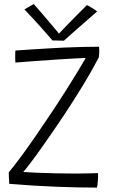

<svg xmlns="http://www.w3.org/2000/svg" viewBox="-20 -888 562 916"><path d="M442.5 7Q354 7 249.8 3Q145.5 -1 24 -11Q24 -17.5 23.2 -28Q22.5 -38.5 22.2 -49.2Q22 -60 22 -66.5Q45.5 -93.5 78.2 -138Q111 -182.5 148 -236Q185 -289.5 222.5 -345.8Q260 -402 293 -454Q326 -506 351.2 -547.5Q376.5 -589 389 -611.5Q375 -611.5 337.2 -609.2Q299.5 -607 249.5 -603.8Q199.5 -600.5 147.5 -596.8Q95.5 -593 53.5 -589.5Q53 -594 52.8 -602Q52.5 -610 52.5 -618.5Q52.5 -627.5 52.8 -635Q53 -642.5 53.5 -647Q89 -649.5 128 -652Q167 -654.5 206.5 -656.8Q246 -659 284 -661Q322 -663 355 -663.5Q361.5 -664 381.2 -664.2Q401 -664.5 422 -664.8Q443 -665 452.5 -665Q453 -661 453.2 -656Q453.5 -651 453.5 -646Q453.5 -637 453 -628.8Q452.5 -620.5 451.5 -615Q429 -570.5 397.2 -516.8Q365.5 -463 329.2 -406.2Q293 -349.5 256 -295Q219 -240.5 186 -193.8Q153 -147 128 -114Q103 -81 91 -67.5Q116.5 -65.5 159 -63.8Q201.5 -62 250.5 -61Q299.5 -60 345.5 -60Q373.5 -60 399.8 -60.8Q426 -61.5 447.5 -62Q448 -55.5 448 -46.8Q448 -38 447 -29Q446.5 -17.5 445.2 -7.8Q444 2 442.5 7ZM395 -864Q401 -861 407.8 -857Q414.5 -853 421.8 -848.5Q429 -844 434.8 -840Q440.5 -836 443.5 -833.5Q378 -776.5 340 -743Q302 -709.5 285 -694Q278 -694 268 -694.2Q258 -694.5 248 -694.8Q238 -695 230.5 -695Q201 -729.5 167 -767.2Q133 -805 96.5 -843Q103 -846.5 110.5 -851.2Q118 -856 126 -860.5Q134 -865 141.5 -868.5Q157.5 -850.5 177.2 -827.2Q197 -804 216 -781.8Q235 -759.5 248.2 -743.5Q261.5 -727.5 264.5 -724H258Q271 -738.5 295.8 -764Q320.5 -789.5 347.8 -816.8Q375 -844 395 -864Z"/></svg>

Font: Grandstander Thin ExtraLight
Style: Regular
Weight: 250
Version: Version 1.200